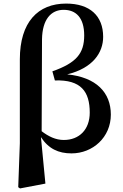

<svg xmlns="http://www.w3.org/2000/svg" viewBox="-20 -839 687 1074"><path d="M82 208 92 215 234 188 209 -72C251 -7 307 19 380 19C499 19 600 -71 600 -198C600 -322 518 -407 356 -423C499 -458 557 -544 557 -633C557 -750 483 -819 350 -819C192 -819 91 -715 91 -507V-38ZM213 -104 215 -620C217 -730 265 -784 336 -784C405 -784 451 -740 451 -641C451 -540 407 -487 273 -440L287 -389C433 -394 482 -327 482 -209C482 -114 423 -56 337 -56C291 -56 251 -76 213 -105Z"/></svg>

Font: Noto Serif CJK TC
Style: Bold
Weight: 700
Designer: Ryoko NISHIZUKA 西塚涼子 (kana & ideographs); Frank Grießhammer (Latin, Greek & Cyrillic); Wenlong ZHANG 张文龙 (bopomofo); San
Foundry: Adobe
Version: Version 2.001;hotconv 1.1.0;makeotfexe 2.6.0